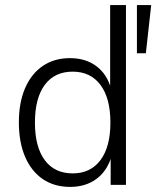

<svg xmlns="http://www.w3.org/2000/svg" viewBox="-20 -725 613 753"><path d="M255 8Q193 8 148 -22.5Q103 -53 78.5 -110Q54 -167 54 -245Q54 -323 78.5 -379.5Q103 -436 148 -466.5Q193 -497 254 -497Q316 -497 358 -465.5Q400 -434 416 -376H412V-705H474V0H414V-114H418Q401 -55 358.5 -23.5Q316 8 255 8ZM265 -45Q335 -45 374 -97Q413 -149 413 -244Q413 -340 374 -392Q335 -444 265 -444Q194 -444 155.5 -392Q117 -340 117 -244Q117 -149 155.5 -97Q194 -45 265 -45ZM517 -516V-705H573L552 -516Z"/></svg>

Font: Nunito Sans 10pt SemiCondensed Light
Style: Regular
Weight: 300
Width: 4
Designer: Vernon Adams
Foundry: Vernon Adams
Version: Version 3.101;gftools[0.9.27]